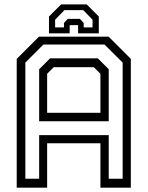

<svg xmlns="http://www.w3.org/2000/svg" viewBox="-20 -870 684 890"><path d="M57.5 0V-597L160.5 -700H483.5L586.5 -597V0H445.5V-206H198.5V0ZM97.5 -41.5H161.5V-243.5H484V-41.5H548.5V-580L464.5 -663.5H181L97.5 -580ZM198.5 -347H445.5V-528L415 -558.5H229L198.5 -528ZM161.5 -308V-549L212 -599.5H433.5L484 -549V-308ZM382 -849.5 438 -793.5V-715.5H342V-753.5H303V-715.5H207V-793.5L263 -849.5ZM366 -823H278.5L235.5 -778.5V-743H276.5V-763.5L294 -782.5H350.5L368 -763.5V-743H409V-778.5Z"/></svg>

Font: Tourney Thin
Style: Regular
Weight: 400
Version: Version 1.015